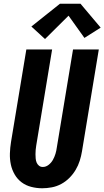

<svg xmlns="http://www.w3.org/2000/svg" viewBox="-20 -1000 559 1028"><path d="M206 8Q176 8 147 0.5Q118 -7 95.5 -24Q73 -41 58.5 -66Q44 -91 38 -119.5Q32 -148 33 -178.5Q34 -209 39 -240L121 -735H259L174 -221Q172 -209 171 -197.5Q170 -186 170 -174.5Q170 -163 171 -151.5Q172 -140 176 -130Q180 -120 188.5 -113Q197 -106 209 -106Q226 -106 240.5 -117.5Q255 -129 263.5 -144.5Q272 -160 277 -176.5Q282 -193 284 -209L371 -735H509L419 -190Q415 -165 407 -139.5Q399 -114 385 -90.5Q371 -67 351.5 -47.5Q332 -28 308 -15Q284 -2 257.5 3Q231 8 206 8ZM221 -791 148 -858 301 -980H411L519 -852L432 -797L347 -916Z"/></svg>

Font: Iosevka Curly Heavy Oblique
Style: Regular
Weight: 900
Italic angle: -9°
Monospace: yes
Designer: Belleve Invis
Foundry: Belleve Invis
Version: Version 11.1.0; ttfautohint (v1.8.3)